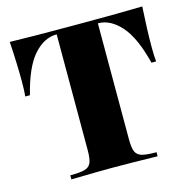

<svg xmlns="http://www.w3.org/2000/svg" viewBox="-104 -811 907 914"><g transform="rotate(-15 349.5 -354.0)"><path d="M669 -510Q669 -464 672 -438H649Q616 -569 564 -627Q512 -685 452 -685H451V-113Q451 -71 459.5 -52Q468 -33 490.5 -26.5Q513 -20 562 -20V0Q421 -3 343 -3Q272 -3 137 0V-20Q186 -20 208.5 -26.5Q231 -33 239.5 -52Q248 -71 248 -113V-685H247Q186 -685 134.5 -627.5Q83 -570 50 -438H27Q30 -464 30 -510Q30 -597 23 -708Q118 -705 350 -705Q581 -705 676 -708Q669 -597 669 -510Z"/></g></svg>

Font: Playfair Display SC Black
Style: Regular
Weight: 900
Designer: Claus Eggers Sørensen
Foundry: Claus Eggers Sørensen
Version: Version 1.200; ttfautohint (v1.6)